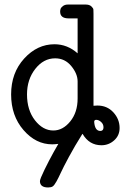

<svg xmlns="http://www.w3.org/2000/svg" viewBox="-20 -631 565 846"><path d="M29 -215Q29 -310 86.5 -373Q144 -436 220 -436Q277 -436 322 -396V-550H282Q245 -550 245 -580Q245 -586 247 -592Q249 -598 257.5 -604.5Q266 -611 280 -611H357Q374 -611 382.5 -603Q391 -595 391.5 -589Q392 -583 392 -570V-165Q398 -166 409 -166Q452 -166 479.5 -136Q507 -106 507 -67Q507 -34 483 -12.5Q459 9 427 9Q373 9 344 -41H343Q309 13 283.5 60.5Q258 108 248 130Q238 152 228.5 169Q219 186 212 190.5Q205 195 192 195Q156 195 156 167Q156 158 176 117Q196 76 216 40L237 3Q219 5 210 5Q138 5 83.5 -58Q29 -121 29 -215ZM99 -215Q99 -146 134 -101Q169 -56 215 -56Q257 -56 289.5 -96Q322 -136 322 -197V-272Q322 -306 294 -340Q266 -374 223 -374Q172 -374 135.5 -327.5Q99 -281 99 -215ZM395 -94Q398 -54 422 -54Q436 -54 436 -70Q436 -84 425.5 -93.5Q415 -103 404 -103Q395 -103 395 -94Z"/></svg>

Font: CMU Typewriter Text
Style: Regular
Weight: 500
Monospace: yes
Version: Version 0.7.0